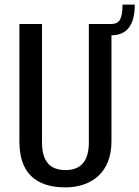

<svg xmlns="http://www.w3.org/2000/svg" viewBox="-20 -804 604 832"><path d="M264 8Q165 8 114.5 -41.5Q64 -91 64 -192V-700H162V-187Q162 -127 187 -97Q212 -67 264 -67Q365 -67 365 -187V-700H463V-192Q463 -143 448.5 -105.5Q434 -68 407.5 -43Q381 -18 344 -5Q307 8 264 8ZM462 -700Q489 -700 500 -719Q511 -738 511 -784H564Q564 -651 462 -651Z"/></svg>

Font: Pathway Extreme Condensed Medium
Style: Regular
Weight: 500
Width: 3
Version: Version 1.001;gftools[0.9.26]